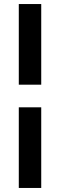

<svg xmlns="http://www.w3.org/2000/svg" viewBox="-20 -750 297 950"><path d="M73 -331V-730H184V-331ZM73 180V-219H184V180Z"/></svg>

Font: MuseoModerno SemiBold Medium
Style: Regular
Weight: 500
Version: Version 1.001